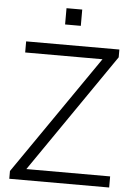

<svg xmlns="http://www.w3.org/2000/svg" viewBox="-62 -988 718 1034"><g transform="rotate(5 297.5 -471.0)"><path d="M340 -854V-942H255V-854ZM568 0V-60H115L558 -703V-745H54V-685H472L28 -42V0Z"/></g></svg>

Font: Plus Jakarta Sans Light
Style: Regular
Weight: 300
Designer: Gumpita Rahayu
Foundry: Tokotype
Version: Version 2.071;gftools[0.9.30]